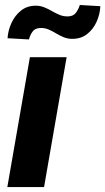

<svg xmlns="http://www.w3.org/2000/svg" viewBox="-20 -761 428 781"><path d="M251 -528.3 159.2 0H9.8L101.6 -528.3ZM304.7 -740.7 388.2 -735.8Q386.7 -703.1 373 -672.6Q359.4 -642.1 334.2 -622.3Q309.1 -602.5 272.5 -603Q254.4 -603 238.3 -609.9Q222.2 -616.7 207.3 -625.7Q192.4 -634.8 176.8 -641.4Q161.1 -647.9 143.6 -647Q122.6 -646.5 112.5 -632.6Q102.5 -618.7 97.7 -600.6L10.7 -605.5Q12.7 -637.7 26.9 -668.2Q41 -698.7 66.2 -718.5Q91.3 -738.3 127.9 -737.8Q145.5 -737.3 161.4 -730.7Q177.2 -724.1 192.4 -715.3Q207.5 -706.5 223.1 -700.2Q238.8 -693.8 256.8 -694.3Q277.8 -694.8 288.3 -708.5Q298.8 -722.2 304.7 -740.7Z"/></svg>

Font: Roboto ExtraBold
Style: Italic
Weight: 800
Designer: Christian Robertson
Foundry: Google
Version: Version 3.009; 2024